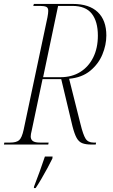

<svg xmlns="http://www.w3.org/2000/svg" viewBox="-37 -734 574 975"><path d="M-17 0 -15 -10H15Q46 -10 60 -22Q74 -34 83 -75L204 -646Q206 -656 207 -665Q208 -674 208 -679Q208 -695 197.5 -699.5Q187 -704 166 -704H132L135 -714H333Q416 -714 459.5 -672.5Q503 -631 503 -554Q503 -506 483 -457.5Q463 -409 421 -374.5Q379 -340 314 -334L372 -103Q385 -50 397.5 -30Q410 -10 438 -10H451L449 0H427Q398 0 380.5 -7Q363 -14 352 -34Q341 -54 331 -93L274 -332H179L124 -71Q119 -52 119 -41Q119 -26 129.5 -18Q140 -10 166 -10H210L208 0ZM270 -342Q328 -342 370.5 -368.5Q413 -395 436.5 -442.5Q460 -490 460 -553Q460 -625 429 -664.5Q398 -704 330 -704H258L182 -342ZM136 213Q149 180 164 138.5Q179 97 191 61H230L229 71Q219 92 204 119.5Q189 147 173 174.5Q157 202 144 221H135Z"/></svg>

Font: Noto Serif Display Condensed ExtraLight
Style: Italic
Weight: 200
Width: 3
Italic angle: -12°
Designer: Monotype Design Team
Foundry: Monotype Imaging Inc.
Version: Version 2.009